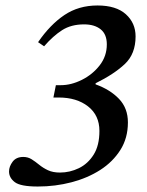

<svg xmlns="http://www.w3.org/2000/svg" viewBox="-20 -667 535 701"><path d="M118 14Q55 14 34 -2Q13 -18 13 -41Q13 -59 26 -76.5Q39 -94 65 -94Q82 -94 95.5 -85.5Q109 -77 123 -65.5Q137 -54 155 -45.5Q173 -37 199 -37Q235 -37 268 -53Q301 -69 322 -102.5Q343 -136 343 -189Q343 -246 301.5 -278.5Q260 -311 194 -311H175L184 -356H202Q240 -356 279 -375.5Q318 -395 344 -428.5Q370 -462 370 -505Q370 -542 347.5 -560Q325 -578 287 -578Q240 -578 207 -557Q174 -536 141 -498L119 -513Q163 -577 215 -612Q267 -647 336 -647Q404 -647 439.5 -615Q475 -583 475 -534Q475 -470 435.5 -433Q396 -396 329 -363V-359Q382 -340 414.5 -306Q447 -272 447 -220Q447 -163 419.5 -119.5Q392 -76 346 -46.5Q300 -17 241 -1.5Q182 14 118 14Z"/></svg>

Font: STIX Two Text Medium
Style: Italic
Weight: 500
Italic angle: -12°
Designer: Ross Mills, John Hudson & Paul Hanslow, Tiro Typeworks Ltd; with prior portions MicroPress Inc. and Coen Hoffman, Elsevi
Foundry: Tiro Typeworks Ltd
Version: Version 2.13 b171